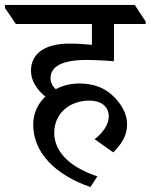

<svg xmlns="http://www.w3.org/2000/svg" viewBox="-65 -644 608 775"><path d="M300 111 328 68C197 24 154 -45 154 -108C154 -188 218 -238 296 -238C338 -238 374 -218 374 -174C374 -137 345 -104 317 -82L392 -29C428 -65 448 -97 448 -143C448 -186 423 -226 393 -255C364 -284 321 -307 256 -307C221 -307 188 -299 160 -284C147 -296 139 -311 139 -328C139 -370 175 -402 285 -402C322 -402 370 -399 395 -397V-547H523V-557L479 -624H-45V-612L-1 -547H306V-463C277 -466 248 -468 214 -468C127 -468 60 -435 60 -358C60 -319 83 -283 118 -254C87 -225 69 -186 69 -141C69 -28 158 62 300 111Z"/></svg>

Font: Noto Serif Devanagari Medium
Style: Regular
Weight: 500
Designer: Universal Thirst, Indian Type Foundry and the Monotype Design Team
Foundry: Monotype Imaging Inc.
Version: Version 2.004